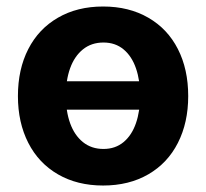

<svg xmlns="http://www.w3.org/2000/svg" viewBox="-20 -557 630 587"><path d="M466.7 -221.8H122.5V-308.5H466.7ZM34.8 -263.2Q34.8 -345.3 66.5 -407Q98.1 -468.8 157.2 -502.9Q216.2 -537.1 295.2 -537.1Q374.3 -537.1 433.4 -502.9Q492.5 -468.8 523.9 -407Q555.4 -345.3 555.4 -263.2Q555.4 -182.2 523.9 -120.2Q492.5 -58.2 433.4 -24Q374.3 10.2 295.2 10.2Q216.2 10.2 157.2 -24Q98.1 -58.2 66.5 -120.2Q34.8 -182.2 34.8 -263.2ZM408.4 -264.4Q408.4 -311.3 395.7 -348.1Q383 -385 357.8 -406Q332.6 -427 296.3 -427Q259.5 -427 233.5 -406Q207.6 -385 194.4 -348.4Q181.3 -311.9 181.3 -264.4Q181.3 -216.9 194.4 -180.2Q207.6 -143.6 233.5 -122.6Q259.5 -101.6 296.3 -101.6Q332.6 -101.6 357.8 -122.6Q383 -143.6 395.7 -180.5Q408.4 -217.4 408.4 -264.4Z"/></svg>

Font: Pretendard GOV Variable
Style: Regular
Weight: 400
Designer: Base glyphs from Inter by Rasmus Andersson; Hangul glyphs from Noto Sans CJK(Source Han Sans) by Jang Soo-young and Kang
Foundry: Kil Hyung-jin
Version: Version 1.307;Glyphs 3.2 (3192)